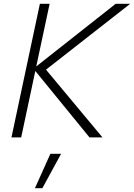

<svg xmlns="http://www.w3.org/2000/svg" viewBox="-20 -720 702 1006"><path d="M40 0 189 -700H240L170 -372L586 -700H662L221 -355L517 0H449L165 -348L91 0ZM163 266 244 86H300L202 266Z"/></svg>

Font: Red Hat Text
Style: Italic
Weight: 300
Italic angle: -12°
Designer: Pentagram, MCKL
Foundry: Pentagram, MCKL
Version: Version 1.023